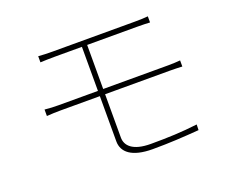

<svg xmlns="http://www.w3.org/2000/svg" viewBox="-112 -861 1224 1032"><g transform="rotate(-20 500.0 -345.0)"><path d="M125 -404V-367C150 -369 181 -370 204 -370H429V-111C429 -49 480 -5 599 -5C696 -5 775 -10 865 -17L866 -49C775 -38 699 -35 599 -35C495 -35 459 -76 459 -122V-370H831C853 -370 881 -369 900 -368V-403C881 -401 852 -400 831 -400H459V-652H743C777 -652 796 -651 818 -650V-685C797 -683 775 -682 743 -682C685 -682 330 -682 274 -682C242 -682 215 -683 191 -685V-650C215 -651 242 -652 274 -652H429V-400H204C181 -400 151 -401 125 -404Z"/></g></svg>

Font: Harano Aji Gothic TW ExtraLight
Style: Regular
Weight: 250
Foundry: Masamichi Hosoda
Version: HaranoAjiGothicTW-ExtraLight version 20230610;ttx 4.39.4